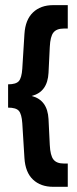

<svg xmlns="http://www.w3.org/2000/svg" viewBox="-20 -720 297 740"><path d="M11.2 -305.2V-395Q42 -395 52.7 -407.5Q63.5 -419.9 65.9 -455.1L74.2 -588.9Q77.6 -644 107.2 -672.1Q136.7 -700.2 185.1 -700.2H241.2V-609.9H225.1Q198.2 -609.9 186 -594.7Q173.8 -579.6 171.9 -539.1L167 -439Q163.1 -365.7 102.1 -350.1Q163.1 -334.5 167 -261.2L171.9 -161.1Q173.8 -120.6 186 -105.2Q198.2 -89.8 225.1 -89.8H241.2V0H185.1Q136.7 0 107.2 -27.8Q77.6 -55.7 74.2 -110.8L65.9 -245.1Q63.5 -280.3 52.7 -292.7Q42 -305.2 11.2 -305.2Z"/></svg>

Font: Bebas Neue Bold
Style: Regular
Weight: 700
Designer: Ryoichi Tsunekawa
Foundry: Ryoichi Tsunekawa
Version: Version 1.300